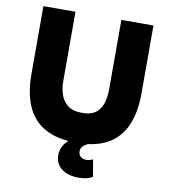

<svg xmlns="http://www.w3.org/2000/svg" viewBox="-96 -789 937 1067"><g transform="rotate(10 372.5 -255.5)"><path d="M374 8Q268 8 198.5 -29.5Q129 -67 95.5 -141.5Q62 -216 62 -326V-708H243V-315Q243 -277 254.5 -241.5Q266 -206 295 -183.5Q324 -161 376 -161Q429 -161 456 -184Q483 -207 492.5 -242.5Q502 -278 502 -315V-708H683V-326Q683 -217 650 -142.5Q617 -68 549 -30Q481 8 374 8ZM419 197Q359 197 323 169Q287 141 287 93Q287 58 307 29.5Q327 1 361 -12L455 -1Q432 5 416 18Q400 31 400 51Q400 71 412.5 81.5Q425 92 444 92Q455 92 464 89.5Q473 87 482 83L498 179Q479 190 457.5 193.5Q436 197 419 197Z"/></g></svg>

Font: Onest Black
Style: Regular
Weight: 900
Designer: Dmitri Voloshin, Andrey Kudryavtsev
Foundry: Dmitri Voloshin, Andrey Kudryavtsev
Version: Version 1.000;gftools[0.9.33]